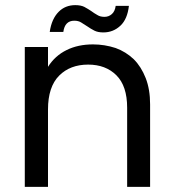

<svg xmlns="http://www.w3.org/2000/svg" viewBox="-20 -732 680 752"><path d="M77.1 -547.9H168V-470.2Q195.3 -513.7 241.2 -536.1Q285.6 -558.1 344.2 -558.1Q389.6 -558.1 433.1 -543.9Q473.1 -529.3 503.9 -500Q533.2 -470.7 550.8 -425.8Q567.9 -381.8 567.9 -323.2V0H478V-310.1Q478 -395 436 -437Q394 -479 325.2 -479Q254.9 -479 211.9 -436Q168 -392.1 168 -303.2V0H77.1ZM174.8 -606.9Q182.1 -658.2 210 -686Q235.8 -711.9 274.9 -711.9Q296.4 -711.9 310.1 -705.1Q326.2 -696.3 336.9 -689Q348.6 -680.2 361.8 -672.9Q372.6 -666 389.2 -666Q405.8 -666 418 -676.8Q430.2 -687.5 433.1 -709H484.9Q479 -657.2 452.1 -631.8Q423.8 -605 384.8 -605Q363.8 -605 350.1 -611.8Q334 -620.1 323.2 -627.9L297.9 -644Q287.1 -650.9 271 -650.9Q233.9 -650.9 228 -606.9Z"/></svg>

Font: PoppinsZ
Style: Regular
Weight: 400
Designer: Ninad Kale (Devanagari), Jonny Pinhorn (Latin)
Foundry: Indian Type Foundry
Version: Version 3.002;FEAKit 1.0